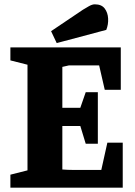

<svg xmlns="http://www.w3.org/2000/svg" viewBox="-20 -867 624 887"><path d="M28 0V-60L107 -80V-568L28 -588V-648H538V-452H464L438 -565H299L268 -558V-369H351L376 -441H432V-203H376L351 -285H268V-84Q282 -83 292 -82.5Q302 -82 316 -82H448L476 -208H547V0ZM242 -668 216 -723 363 -822Q376 -830 391 -838.5Q406 -847 418 -847Q449 -847 463.5 -828Q478 -809 479.5 -781.5Q481 -754 471 -729Z"/></svg>

Font: Faustina ExtraBold
Style: Regular
Weight: 800
Designer: Alfonso Garcia
Foundry: http://www.omnibus-type.com
Version: Version 1.200